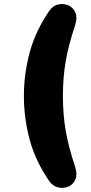

<svg xmlns="http://www.w3.org/2000/svg" viewBox="-20 -733 447 940"><path d="M222 155Q154 57 125.5 -48.5Q97 -154 97 -263Q97 -373 126 -478.5Q155 -584 222 -681Q239 -705 264.5 -711Q290 -717 314 -707Q338 -697 349 -672Q360 -647 347 -607Q316 -515 302 -435Q288 -355 288 -263Q288 -172 302 -91.5Q316 -11 347 81Q360 121 349 146Q338 171 314 181Q290 191 264.5 184.5Q239 178 222 155Z"/></svg>

Font: Chiron GoRound TC H
Style: Regular
Weight: 900
Designer: Ryoko NISHIZUKA 西塚涼子 (kana, bopomofo & ideographs); Paul D. Hunt (Latin, Greek & Cyrillic); Sandoll Communications 산돌커뮤니
Foundry: Adobe
Version: Version 1.000;hotconv 1.1.1;makeotfexe 2.6.0